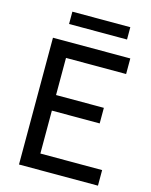

<svg xmlns="http://www.w3.org/2000/svg" viewBox="-126 -943 807 1024"><g transform="rotate(15 277.0 -430.5)"><path d="M80 0V-700H507V-614H175V-409H439V-323H175V-86H516V0ZM144 -793V-861H464V-793Z"/></g></svg>

Font: Cabin VF Beta
Style: Regular
Weight: 400
Designer: Pablo Impallari
Foundry: Pablo Impallari. http://www.impallari.com Igino Marini. http://www.ikern.com
Version: Version 2.200